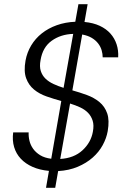

<svg xmlns="http://www.w3.org/2000/svg" viewBox="-20 -811 637 918"><path d="M214 6Q170 2 136 -13Q102 -28 79.5 -52Q57 -76 47.5 -108Q38 -140 43 -178H117Q116 -158 121 -137.5Q126 -117 138.5 -99.5Q151 -82 172 -69Q193 -56 225 -52L273 -328Q237 -338 202.5 -350Q168 -362 142.5 -383Q117 -404 105 -437Q93 -470 102 -521Q109 -560 129 -593.5Q149 -627 180 -651.5Q211 -676 251.5 -690.5Q292 -705 340 -707L355 -791H399L384 -706Q426 -702 457 -687.5Q488 -673 508 -650.5Q528 -628 537.5 -599Q547 -570 545 -537H471Q471 -553 466 -570.5Q461 -588 449 -603.5Q437 -619 418.5 -630Q400 -641 373 -646L326 -379Q362 -369 396 -356.5Q430 -344 455.5 -323Q481 -302 492.5 -269Q504 -236 495 -184Q489 -150 471 -117Q453 -84 423 -57.5Q393 -31 351.5 -13.5Q310 4 258 7L244 87H200ZM424 -181Q430 -212 423 -234Q416 -256 401 -271.5Q386 -287 363.5 -297.5Q341 -308 315 -316L268 -51Q334 -55 374.5 -92.5Q415 -130 424 -181ZM174 -524Q168 -493 175 -471.5Q182 -450 197.5 -435Q213 -420 235.5 -409.5Q258 -399 284 -391L330 -649Q270 -647 227 -616Q184 -585 174 -524Z"/></svg>

Font: SVN-Poppins Light
Style: Italic
Weight: 300
Italic angle: -10°
Designer: Ninad Kale (Devanagari), Jonny Pinhorn (Latin)
Foundry: Indian Type Foundry
Version: Version 3.002 2017; ttfautohint (v1.8.3)